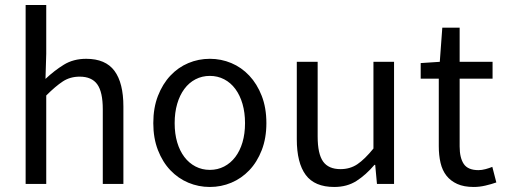

<svg xmlns="http://www.w3.org/2000/svg" viewBox="-20 -732 2008 764"><path d="M82 0V-712H164V-518L161 -418Q196 -451 234 -474.5Q272 -498 323 -498Q400 -498 435.5 -450Q471 -402 471 -308V0H389V-297Q389 -366 367 -396.5Q345 -427 297 -427Q259 -427 230 -408Q201 -389 164 -352V0Z M815 12Q770 12 729.5 -5Q689 -22 658 -54.5Q627 -87 608.5 -134.5Q590 -182 590 -242Q590 -303 608.5 -350.5Q627 -398 658 -431Q689 -464 729.5 -481Q770 -498 815 -498Q860 -498 900.5 -481Q941 -464 972 -431Q1003 -398 1021.5 -350.5Q1040 -303 1040 -242Q1040 -182 1021.5 -134.5Q1003 -87 972 -54.5Q941 -22 900.5 -5Q860 12 815 12ZM815 -56Q846 -56 872 -69.5Q898 -83 916.5 -107.5Q935 -132 945 -166Q955 -200 955 -242Q955 -284 945 -318.5Q935 -353 916.5 -378Q898 -403 872 -416.5Q846 -430 815 -430Q784 -430 758 -416.5Q732 -403 713.5 -378Q695 -353 685 -318.5Q675 -284 675 -242Q675 -200 685 -166Q695 -132 713.5 -107.5Q732 -83 758 -69.5Q784 -56 815 -56Z M1310 12Q1232 12 1196.5 -36Q1161 -84 1161 -178V-486H1244V-189Q1244 -120 1265.5 -89.5Q1287 -59 1335 -59Q1373 -59 1402 -78.5Q1431 -98 1466 -141V-486H1548V0H1480L1473 -76H1470Q1436 -36 1398.5 -12Q1361 12 1310 12Z M1865 12Q1826 12 1799.5 0Q1773 -12 1756.5 -33Q1740 -54 1733 -84Q1726 -114 1726 -150V-419H1654V-481L1730 -486L1740 -622H1809V-486H1940V-419H1809V-149Q1809 -104 1825.5 -79.5Q1842 -55 1884 -55Q1897 -55 1912 -59Q1927 -63 1939 -68L1955 -6Q1935 1 1911.5 6.5Q1888 12 1865 12Z"/></svg>

Font: Source Sans Pro
Style: Regular
Weight: 400
Designer: Paul D. Hunt
Foundry: Adobe Systems Incorporated
Version: Version 2.021;PS 2.000;hotconv 1.0.86;makeotf.lib2.5.63406